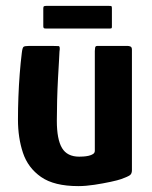

<svg xmlns="http://www.w3.org/2000/svg" viewBox="-20 -628 515 652"><path d="M246 4Q164 4 119.5 -27Q75 -58 58 -109Q41 -160 41 -222Q41 -259 42.5 -299Q44 -339 47 -377.5Q50 -416 54 -448Q56 -466 60 -469Q64 -472 78 -472H159Q173 -472 179 -471.5Q185 -471 182 -453Q182 -449 180.5 -424Q179 -399 177 -362.5Q175 -326 174 -287.5Q173 -249 173 -218Q173 -155 190.5 -125.5Q208 -96 249 -96Q254 -96 263 -96.5Q272 -97 281 -99Q290 -101 296 -105Q302 -109 302 -116V-455Q302 -460 303 -466Q304 -472 310 -472H414Q418 -472 423 -470Q428 -468 428 -459V-50Q428 -38 421 -33Q414 -28 392 -20Q381 -16 355.5 -10.5Q330 -5 300.5 -0.5Q271 4 246 4ZM360 -537Q360 -533 358.5 -532Q357 -531 349 -531H137Q130 -531 128.5 -533Q127 -535 127 -539V-599Q127 -605 129 -606.5Q131 -608 137 -608H350Q357 -608 358.5 -607Q360 -606 360 -599Z"/></svg>

Font: Glory Thin
Style: Bold
Weight: 700
Version: Version 1.011